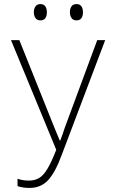

<svg xmlns="http://www.w3.org/2000/svg" viewBox="-20 -911 570 942"><path d="M125 11Q90 11 66 2V-34Q81 -29 94 -27Q107 -25 123 -25Q151 -25 172.5 -38Q194 -51 213.5 -84Q233 -117 256 -176L34 -714H75L246 -287Q254 -267 260 -253Q266 -239 273 -222H276Q282 -238 287.5 -253.5Q293 -269 298 -285L457 -714H496L284 -154Q251 -64 215.5 -26.5Q180 11 125 11ZM355 -811Q339 -811 331 -822.5Q323 -834 323 -851Q323 -869 331 -880Q339 -891 355 -891Q372 -891 379.5 -880Q387 -869 387 -851Q387 -833 379.5 -822Q372 -811 355 -811ZM178 -811Q162 -811 154 -822.5Q146 -834 146 -851Q146 -868 154 -879.5Q162 -891 178 -891Q195 -891 202.5 -879.5Q210 -868 210 -851Q210 -833 202.5 -822Q195 -811 178 -811Z"/></svg>

Font: Noto Sans Mono Condensed ExtraLight
Style: Regular
Weight: 200
Width: 3
Designer: Monotype Design Team
Foundry: Monotype Imaging Inc.
Version: Version 2.014; ttfautohint (v1.8.4.7-5d5b)